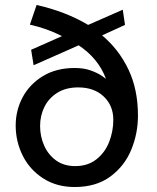

<svg xmlns="http://www.w3.org/2000/svg" viewBox="-20 -739 629 771"><path d="M280 -466Q316 -466 343 -456.5Q370 -447 386.5 -436Q403 -425 403 -424H405Q375 -504 296 -557L115 -477L105 -539L229 -594Q168 -625 100 -640L127 -719Q243 -693 334 -639L473 -700L482 -639L390 -597Q457 -541 495.5 -460.5Q534 -380 534 -275Q534 -203 507 -137.5Q480 -72 423 -30Q366 12 280 12Q207 12 153 -23Q99 -58 71 -114.5Q43 -171 43 -235Q43 -296 71 -348.5Q99 -401 152.5 -433.5Q206 -466 280 -466ZM282 -72Q333 -72 367.5 -99.5Q402 -127 418.5 -169.5Q435 -212 435 -258Q435 -315 396.5 -351.5Q358 -388 294 -388Q244 -388 209.5 -366Q175 -344 158 -309Q141 -274 141 -233Q141 -191 157.5 -154Q174 -117 205.5 -94.5Q237 -72 282 -72Z"/></svg>

Font: Museo Sans Medium
Style: Regular
Weight: 500
Designer: Jos Buivenga
Foundry: Jos Buivenga & Rosetta Type Foundry (extension, remastering)
Version: Version 3.600;PS 1.000;hotconv 1.0.88;makeotf.lib2.5.647800;